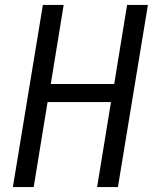

<svg xmlns="http://www.w3.org/2000/svg" viewBox="-20 -755 640 775"><path d="M32 0 153 -735H237L185 -416H441L493 -735H577L456 0H372L428 -343H172L116 0Z"/></svg>

Font: Iosevka Aile
Style: Italic
Weight: 400
Italic angle: -9°
Designer: Belleve Invis
Foundry: Belleve Invis
Version: Version 28.0.1; ttfautohint (v1.8.4)